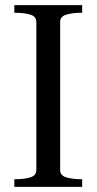

<svg xmlns="http://www.w3.org/2000/svg" viewBox="-20 -730 377 750"><path d="M122 -66V-644Q122 -666 98 -673Q74 -680 42 -680H36V-710H301V-680H295Q264 -680 239.5 -673Q215 -666 215 -644V-66Q215 -44 239.5 -37Q264 -30 295 -30H301V0H36V-30H42Q74 -30 98 -37Q122 -44 122 -66Z"/></svg>

Font: Roboto Serif 144pt
Style: Regular
Weight: 400
Version: Version 1.008